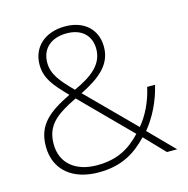

<svg xmlns="http://www.w3.org/2000/svg" viewBox="-108 -829 923 942"><g transform="rotate(-15 354.0 -357.5)"><path d="M304 -725C203 -725 135 -666 135 -575C135 -505 174 -461 238 -395C126 -340 61 -290 61 -180C61 -58 150 10 280 10C398 10 469 -36 531 -101L628 0H680L556 -126C602 -183 637 -251 657 -334H617C601 -262 570 -199 531 -153L298 -387C398 -437 463 -489 463 -579C463 -670 398 -725 304 -725ZM303 -690C377 -690 424 -648 424 -579C424 -503 368 -456 271 -412C209 -475 174 -516 174 -575C174 -646 223 -690 303 -690ZM263 -370 506 -125C449 -65 386 -26 281 -26C173 -26 101 -83 101 -181C101 -278 159 -319 263 -370Z"/></g></svg>

Font: Noto Sans Georgian ExtraLight
Style: Regular
Weight: 200
Designer: Monotype Design Team, Akaki Razmadze
Foundry: Google LLC
Version: Version 2.005